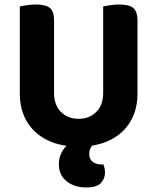

<svg xmlns="http://www.w3.org/2000/svg" viewBox="-20 -636 700 855"><path d="M330.1 16.8Q248.2 16.8 189.5 -12.6Q130.8 -42 99.5 -95.2Q68.2 -148.3 68.2 -219.1V-285.2H220.7V-223.1Q220.7 -168.2 251.5 -137.5Q282.3 -106.9 330.1 -106.9Q377.8 -106.9 408.7 -137.5Q439.5 -168.2 439.5 -223.1V-285.2H592.2V-219.1Q592.2 -148.3 560.9 -95.2Q529.6 -42 470.9 -12.6Q412.2 16.8 330.1 16.8ZM220.7 -254.8H68.2V-607.5Q78.6 -609.5 98.9 -612.8Q119.3 -616 138.9 -616Q182.2 -616 201.4 -601.1Q220.7 -586.1 220.7 -544.1ZM592.2 -253.3H439.5V-607.5Q449.8 -609.5 470.2 -612.8Q490.6 -616 510.2 -616Q553.4 -616 572.8 -601.1Q592.2 -586.1 592.2 -544.1ZM303.6 -7.9 417.1 -8.8Q400.7 0.6 389 14.5Q377.3 28.3 377.3 50.2Q377.3 71.9 392 84.1Q406.7 96.4 433.4 96.4H440.8Q443.8 104.6 445.7 113.7Q447.6 122.7 447.6 133.8Q447.6 158.9 429.4 178.8Q411.2 198.7 363.6 198.7Q311.5 198.7 276.9 171.3Q242.2 143.9 242.2 95.1Q242.2 68.1 252.3 47.2Q262.4 26.4 276.7 12.4Q291.1 -1.6 303.6 -7.9Z"/></svg>

Font: Baloo Bhaijaan 2
Style: Regular
Weight: 400
Designer: Sanskriti Dholi, Noopur Datye and Ek Type
Foundry: Ek Type
Version: Version 1.701